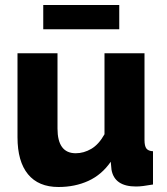

<svg xmlns="http://www.w3.org/2000/svg" viewBox="-20 -738 667 768"><path d="M50 -189V-525H210V-224Q210 -125 283 -125Q315 -125 345 -142.5Q375 -160 398 -201V-525H558V-178Q558 -154 565.5 -144Q573 -134 592 -133V0Q569 4 553 6Q537 8 524 8Q438 8 426 -59L423 -91Q387 -39 333.5 -14.5Q280 10 214 10Q134 10 92 -41Q50 -92 50 -189ZM153 -621V-718H457V-621Z"/></svg>

Font: Raleway ExtraBold
Style: Regular
Weight: 800
Designer: Matt McInerney, Pablo Impallari, Rodrigo Fuenzalida
Foundry: Matt McInerney, Pablo Impallari, Rodrigo Fuenzalida
Version: Version 4.026